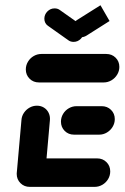

<svg xmlns="http://www.w3.org/2000/svg" viewBox="-20 -729 486 749"><path d="M45.2 -51.9 63.7 -261.1Q64.8 -276.3 73.5 -289.1Q82.2 -301.9 95.6 -309.3Q108.9 -316.7 124.1 -316.7Q139.3 -316.7 151.3 -309.3Q163.3 -301.9 169.6 -289.1Q175.9 -276.3 174.8 -261.1L156.3 -51.9ZM410 -60.4Q410 -44.1 401.7 -30.2Q393.3 -16.3 379.3 -8.1Q365.2 0 349.3 0H96.3Q74.4 0 59.8 -14.6Q45.2 -29.3 45.2 -50.7Q45.2 -67 53.5 -80.9Q61.9 -94.8 75.9 -103Q90 -111.1 105.9 -111.1H358.9Q380.7 -111.1 395.4 -96.5Q410 -81.9 410 -60.4ZM217.8 -254.4Q217.8 -270.7 226.1 -284.6Q234.4 -298.5 248.5 -306.7Q262.6 -314.8 278.5 -314.8H376.7Q398.5 -314.8 413.1 -300.4Q427.8 -285.9 427.8 -264.4Q427.8 -248.1 419.4 -234.3Q411.1 -220.4 397 -212Q383 -203.7 367 -203.7H268.9Q247 -203.7 232.4 -218.3Q217.8 -233 217.8 -254.4ZM80.7 -458.1Q80.7 -474.4 89.1 -488.3Q97.4 -502.2 111.5 -510.4Q125.6 -518.5 141.5 -518.5H394.4Q416.3 -518.5 430.9 -504.1Q445.6 -489.6 445.6 -468.1Q445.6 -451.9 437.2 -438Q428.9 -424.1 414.8 -415.7Q400.7 -407.4 384.8 -407.4H131.9Q110 -407.4 95.4 -422Q80.7 -436.7 80.7 -458.1ZM153 -655.9Q153 -672.2 164.8 -684.3Q176.7 -696.3 193 -696.3Q204.8 -696.3 213.3 -690L294.1 -633Q300.4 -628.5 303.7 -621.3Q307 -614.1 307 -605.9Q307 -589.6 295.2 -577.6Q283.3 -565.6 267 -565.6Q255.2 -565.6 246.7 -571.9L166.3 -628.9Q160 -633.3 156.5 -640.4Q153 -647.4 153 -655.9ZM407.4 -647 317.4 -590Q307 -583.7 295.9 -583.7Q281.5 -583.7 271.9 -593.5Q262.2 -603.3 262.2 -617.4Q262.2 -627.8 267.2 -636.7Q272.2 -645.6 280.7 -651.1L371.9 -708.5Z"/></svg>

Font: 26F Galaxy Sans Black
Style: Italic
Weight: 900
Italic angle: -5°
Designer: C₂₉H₂₅N₃O₅
Version: Version 1.200